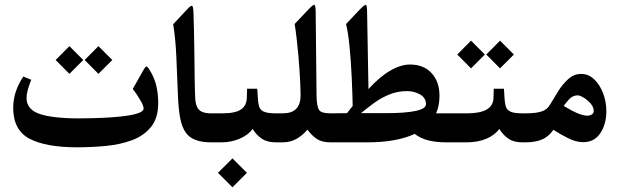

<svg xmlns="http://www.w3.org/2000/svg" viewBox="-20 -599 2602 808"><path d="M214.2 -346.5 272.1 -288.2 330.4 -346.5 272.1 -404.8ZM336.3 -346.5 394.2 -288.2 452.5 -346.5 394.2 -404.8ZM305.1 20.9Q365.2 20.9 425.4 15.2Q485.5 9.5 535.4 -9Q585.3 -27.5 615.5 -64.7Q645.8 -101.9 645.8 -165Q645.8 -205.4 637.5 -239.5Q629.3 -273.6 608 -307.3Q600.3 -319.4 595.9 -319Q591.5 -318.7 584.2 -305.1L538.7 -224.8Q553.7 -205.7 569.1 -179.9Q584.5 -154 584.5 -142.3Q584.5 -131.6 565.1 -124.1Q545.7 -116.6 514.3 -112Q482.9 -107.4 446.5 -105.1Q410 -102.7 374.8 -101.8Q339.6 -100.8 313.5 -100.8Q202.1 -100.8 146.9 -119.5Q91.7 -138.2 91.7 -186.7Q91.7 -200.6 96.6 -219.7Q101.6 -238.7 111.5 -263.3L78.1 -276.9Q56.8 -245 46.2 -212.3Q35.6 -179.7 35.6 -145.2Q35.6 -51.3 104.3 -15.2Q173.1 20.9 305.1 20.9Z M868 -122.1Q827.3 -122.1 813.7 -141.5Q803.1 -156.2 801.6 -184.5Q800.1 -212.7 799.4 -257.4Q798.3 -331.1 797.6 -398.4Q796.8 -465.7 794.3 -543.8Q793.2 -573.5 788 -574.8Q782.9 -576.1 767.9 -560L708.8 -496.9Q718.4 -439.7 721.9 -364.1Q725.3 -288.6 728.6 -201.3Q730.8 -141.9 738.2 -102.3Q745.5 -62.7 763.1 -39.2Q792.1 0 868 0H875.7Q886.7 0 886.7 -41.8V-79.6Q886.7 -100.8 884.9 -111.5Q883 -122.1 875.7 -122.1Z M958.2 67.5 897.3 128.3 958.2 189.2 1019.1 128.3ZM872 -122.1Q860.3 -122.1 857.9 -111.7Q855.5 -101.2 855.5 -80.3V-41.4Q855.5 -20.9 857.9 -10.5Q860.3 0 872 0H913.5Q951.6 0 987.9 -15Q1024.2 -30.1 1043.3 -56.5Q1059.4 -30.1 1082.1 -15Q1104.9 0 1140.1 0H1148.1Q1155.5 0 1157.3 -10.5Q1159.1 -20.9 1159.1 -41.8V-79.6Q1159.1 -100.8 1157.3 -111.5Q1155.5 -122.1 1148.1 -122.1H1139.7Q1104.9 -122.1 1089.5 -129.6Q1074.1 -137.1 1070 -152Q1066 -166.9 1064.9 -188.9L1062.7 -225.5H1019.8L1018.7 -187.4Q1018 -154.7 994.3 -138.4Q970.7 -122.1 916 -122.1Z M1144.5 -122.1Q1132.7 -122.1 1130.4 -111.7Q1128 -101.2 1128 -80.3V-41.4Q1128 -20.9 1130.4 -10.5Q1132.7 0 1144.5 0H1170.5Q1201.3 0 1227.2 -14.3Q1253 -28.6 1273.9 -53.5Q1291.9 -28.6 1313.3 -14.3Q1334.8 0 1370.4 0H1385.4Q1392.7 0 1394.6 -10.5Q1396.4 -20.9 1396.4 -41.8V-79.6Q1396.4 -100.8 1394.6 -111.5Q1392.7 -122.1 1385.4 -122.1H1370Q1331.1 -122.1 1322 -137.3Q1312.8 -152.5 1312.1 -198L1308.4 -551.5Q1308 -580.5 1301.6 -578.8Q1295.2 -577.2 1279.4 -560.7L1220 -498Q1224.8 -468.6 1228.6 -434.9Q1232.5 -401.2 1235.6 -366.5Q1238.7 -331.9 1240.7 -299.8Q1242.8 -267.7 1243.9 -241.1Q1245 -214.5 1245 -197.7Q1245 -122.1 1170.5 -122.1Z M1381.7 -122.1Q1370 -121.7 1367.6 -111.5Q1365.2 -101.2 1365.2 -80.3V-41.4Q1365.2 -20.9 1367.6 -10.5Q1370 0 1381.7 0H1527Q1586.4 0 1636.6 -8.8Q1686.8 -17.6 1725.3 -35.6Q1747.7 -17.6 1780.5 -8.8Q1813.3 0 1857 0H1896.2Q1903.2 0 1904.7 -10.5Q1906.1 -20.9 1906.1 -41.8V-79.6Q1906.1 -100.8 1904.7 -111.5Q1903.2 -122.1 1896.2 -122.1H1815.2Q1822.5 -138.2 1826 -156.6Q1829.5 -174.9 1829.5 -195.5Q1829.5 -255.6 1796.1 -291.5Q1762.7 -327.5 1705.2 -327.5Q1666.7 -327.5 1622.1 -301.6Q1577.6 -275.8 1530.6 -224.1L1524.8 -551.5Q1524.4 -580.5 1518.2 -578.8Q1511.9 -577.2 1495.8 -560.7L1436.4 -498Q1445.5 -459.5 1451.2 -400.6Q1456.9 -341.8 1460 -276.3Q1463.1 -210.9 1464.2 -152.9Q1458 -145.6 1452.1 -137.9Q1446.3 -130.2 1440.4 -122.8ZM1498.7 -122.8Q1524.4 -143.7 1553.7 -165.2Q1583.1 -186.7 1617.7 -201.1Q1652.4 -215.6 1693.1 -215.6Q1723.5 -215.6 1748.1 -201.3Q1772.6 -187 1772.6 -160.6Q1772.6 -141.5 1729.6 -132.2Q1686.5 -122.8 1601.4 -122.8Z M1891.5 -122.1Q1879.7 -122.1 1877.3 -111.7Q1875 -101.2 1875 -80.3V-41.4Q1875 -20.9 1877.3 -10.5Q1879.7 0 1891.5 0H1943.9Q1990.5 0 2026.4 -15Q2062.3 -30.1 2081.4 -56.5Q2097.5 -30.1 2120.1 -15Q2142.6 0 2177.9 0H2185.9Q2193.3 0 2195.1 -10.5Q2196.9 -20.9 2196.9 -41.8V-79.6Q2196.9 -100.8 2195.1 -111.5Q2193.3 -122.1 2185.9 -122.1H2177.5Q2142.6 -122.1 2127.4 -129.6Q2112.2 -137.1 2108.2 -152Q2104.1 -166.9 2103 -188.9L2100.8 -225.5H2057.9L2056.8 -187.4Q2056.1 -154.7 2028.6 -138.4Q2001.1 -122.1 1946.5 -122.1ZM1904.3 -369.6 1962.2 -311.3 2020.5 -369.6 1962.2 -427.9ZM2026.4 -369.6 2084.3 -311.3 2142.6 -369.6 2084.3 -427.9Z M2182.3 -122.1Q2170.5 -122.1 2168.1 -111.7Q2165.7 -101.2 2165.7 -80.3V-41.4Q2165.7 -20.9 2168.1 -10.5Q2170.5 0 2182.3 0H2192.9Q2232.1 0 2260.7 -11.9Q2289.3 -23.8 2308.8 -52.8Q2338.5 -33.4 2371.5 -17.1Q2404.5 -0.7 2434.2 -0.7Q2481.1 -0.7 2506.4 -38.5Q2531.7 -76.3 2531.7 -131.3Q2531.7 -170.9 2518 -206.8Q2504.2 -242.8 2480.4 -265.3Q2456.5 -287.9 2425.4 -287.9Q2395.3 -287.9 2371.3 -266.2Q2347.3 -244.6 2328.6 -214.3Q2309.9 -184.1 2294.8 -158.8Q2282.4 -136.8 2257.6 -129.4Q2232.9 -122.1 2195.8 -122.1ZM2451.4 -112.2Q2418.8 -112.2 2352.4 -153.3Q2362.7 -168.3 2376.8 -183Q2390.9 -197.7 2411.4 -197.7Q2420.6 -197.7 2436.6 -187.9Q2452.5 -178.2 2465.5 -163.4Q2478.5 -148.5 2478.5 -132.4Q2478.5 -122.1 2470.1 -117.2Q2461.7 -112.2 2451.4 -112.2Z"/></svg>

Font: Parastoo
Style: Regular
Weight: 400
Foundry: Saber Rastikerdar (saber.rastikerdar@gmail.com)
Version: Version 3.000